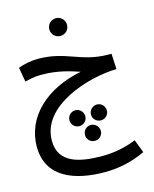

<svg xmlns="http://www.w3.org/2000/svg" viewBox="-142 -816 950 1181"><g transform="rotate(-15 333.5 -225.5)"><path d="M330 -609C361 -609 386 -634 386 -665C386 -696 361 -722 330 -722C298 -722 273 -696 273 -665C273 -634 298 -609 330 -609ZM378 271C464 271 552 253 636 213L604 129C535 157 463 171 388 171C244 171 111 144 111 0C111 -223 429 -320 609 -323L604 -422H585C406 -423 339 -509 158 -509C113 -509 67 -499 32 -486L48 -394C77 -401 109 -409 151 -409C259 -409 331 -384 393 -364C170 -321 12 -180 12 12C12 208 185 271 378 271ZM299 -43C326 -43 349 -65 349 -93C349 -121 326 -144 299 -144C270 -144 248 -121 248 -93C248 -65 270 -43 299 -43ZM436 -43C464 -43 486 -65 486 -93C486 -121 464 -144 436 -144C408 -144 385 -121 385 -93C385 -65 408 -43 436 -43ZM367 69C395 69 418 47 418 19C418 -9 395 -32 367 -32C339 -32 317 -9 317 19C317 47 339 69 367 69Z"/></g></svg>

Font: Noto Sans Arabic UI Md
Style: Regular
Weight: 500
Designer: Monotype Design Team, Nadine Chahine and Nizar Qandah
Foundry: Monotype Imaging Inc.
Version: Version 2.010